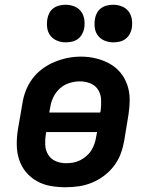

<svg xmlns="http://www.w3.org/2000/svg" viewBox="-20 -779 640 807"><path d="M255 8Q223 8 192 2.5Q161 -3 134.5 -18Q108 -33 89 -56Q70 -79 60.5 -108Q51 -137 50.5 -169Q50 -201 55 -233L74 -343Q78 -371 88.5 -398Q99 -425 116.5 -448.5Q134 -472 158.5 -490Q183 -508 210 -519Q237 -530 264.5 -535.5Q292 -541 321 -541Q353 -541 383.5 -533.5Q414 -526 440.5 -511.5Q467 -497 486 -474Q505 -451 515 -422Q525 -393 525 -361Q525 -329 520 -297L502 -187Q497 -159 487 -132Q477 -105 459 -81.5Q441 -58 417 -40Q393 -22 366 -11Q339 0 311 4Q283 8 255 8ZM187 -306H401L403 -313Q406 -337 405 -360Q404 -383 392.5 -401.5Q381 -420 360 -428.5Q339 -437 316 -437Q294 -437 271.5 -430Q249 -423 231.5 -407Q214 -391 204 -370Q194 -349 191 -327ZM257 -93Q272 -93 287 -95.5Q302 -98 316 -105Q330 -112 342.5 -122.5Q355 -133 363.5 -146.5Q372 -160 377 -174.5Q382 -189 384 -203L388 -224H174L173 -217Q169 -194 170 -171Q171 -148 182 -129.5Q193 -111 213.5 -102Q234 -93 257 -93ZM456 -601Q437 -601 420 -608Q403 -615 392 -629Q381 -643 378.5 -661.5Q376 -680 379 -699Q381 -712 387.5 -724.5Q394 -737 405.5 -745Q417 -753 430 -756Q443 -759 456 -759Q475 -759 492.5 -752Q510 -745 520.5 -731Q531 -717 534 -698.5Q537 -680 534 -661Q532 -648 525 -635.5Q518 -623 507 -615Q496 -607 482.5 -604Q469 -601 456 -601ZM256 -601Q237 -601 220 -608Q203 -615 192 -629Q181 -643 178.5 -661.5Q176 -680 179 -699Q181 -712 187.5 -724.5Q194 -737 205.5 -745Q217 -753 230 -756Q243 -759 256 -759Q275 -759 292.5 -752Q310 -745 320.5 -731Q331 -717 334 -698.5Q337 -680 334 -661Q332 -648 325 -635.5Q318 -623 307 -615Q296 -607 282.5 -604Q269 -601 256 -601Z"/></svg>

Font: Iosevka Curly Extended
Style: Bold Italic
Weight: 700
Width: 7
Italic angle: -9°
Monospace: yes
Designer: Belleve Invis
Foundry: Belleve Invis
Version: Version 11.1.0; ttfautohint (v1.8.3)